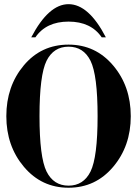

<svg xmlns="http://www.w3.org/2000/svg" viewBox="-20 -879 655 904"><path d="M127 -703.1Q209 -859.4 302.7 -859.4Q397.5 -859.4 478.5 -703.1H459Q408.2 -777.3 302.7 -777.3Q197.3 -777.3 146.5 -703.1ZM302.7 -668.9Q429.7 -668.9 512.7 -570.8Q595.7 -472.7 595.7 -332Q595.7 -191.4 512.7 -93.3Q429.7 4.9 302.7 4.9Q175.8 4.9 92.8 -93.3Q9.8 -191.4 9.8 -332Q9.8 -472.7 91.8 -570.8Q173.8 -668.9 302.7 -668.9ZM199.2 -592.8Q166 -525.4 166 -332Q166 -138.7 199.2 -71.3Q232.4 -4.9 302.7 -4.9Q373 -4.9 406.2 -71.3Q439.5 -138.7 439.5 -332Q439.5 -525.4 406.2 -592.8Q373 -659.2 302.7 -659.2Q232.4 -659.2 199.2 -592.8Z"/></svg>

Font: spinwerad
Style: Bold
Weight: 700
Width: 7
Version: Version 0.3